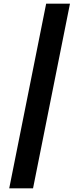

<svg xmlns="http://www.w3.org/2000/svg" viewBox="-20 -820 429 1040"><path d="M30 200 230 -800H359L159 200Z"/></svg>

Font: Big Shoulders Display ExtraBold
Style: Regular
Weight: 800
Designer: Patric King
Foundry: XO Type Co
Version: Version 1.000; ttfautohint (v1.8.2)